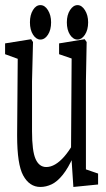

<svg xmlns="http://www.w3.org/2000/svg" viewBox="-27 -742 420 762"><path d="M133.3 0Q89.8 0 64.9 -45.9Q41 -89.8 41 -203.1Q41 -206.5 41 -210L43.5 -526.9L57.6 -503.4L-6.8 -526.9V-569.8L96.7 -586.4L104 -575.2L100.1 -419.9V-220.7Q100.1 -142.6 114.3 -110.8Q128.4 -79.1 156.7 -79.1Q174.3 -79.1 192.1 -89.6Q210 -100.1 227.8 -120.4Q245.6 -140.6 263.2 -170.9L273.4 -119.1H263.2Q244.1 -75.7 222.2 -48.3Q200.2 -21 178 -10.5Q155.8 0 133.3 0ZM264.2 0 254.9 -140.6V-143.6L257.3 -509.8L207.5 -526.9V-569.8L309.1 -586.4L316.9 -575.2L314 -419.9V-69.8L362.3 -53.2V-9.8ZM133.3 -585Q116.7 -585 104.2 -604.2Q91.8 -623.5 91.8 -653.3Q91.8 -682.6 103.8 -702.1Q115.7 -721.7 133.3 -721.7Q150.9 -721.7 163.3 -701.7Q175.8 -681.6 175.8 -653.3Q175.8 -623.5 163.3 -604.2Q150.9 -585 133.3 -585ZM280.8 -585Q263.2 -585 250.7 -604.2Q238.3 -623.5 238.3 -653.3Q238.3 -682.6 251 -702.1Q263.7 -721.7 280.8 -721.7Q297.4 -721.7 310.1 -701.7Q322.8 -681.6 322.8 -653.3Q322.8 -623.5 310.1 -604.2Q297.4 -585 280.8 -585Z"/></svg>

Font: Scarab Serif
Style: Condensed
Weight: 400
Designer: John Roberts
Foundry: Scarab
Version: 1.0